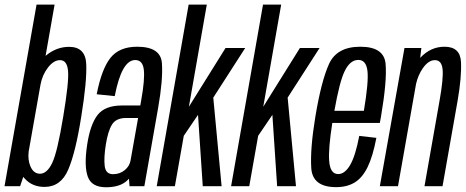

<svg xmlns="http://www.w3.org/2000/svg" viewBox="-48 -805 2014 830"><path d="M-28.5 0 110 -785H188L149 -563.5Q150.5 -564.5 152 -566Q197 -602.5 250.5 -602.5Q321.5 -602.5 324.8 -528Q328 -453.5 303.5 -302.5Q279 -146.5 247 -71.8Q215 3 144.5 3Q91 3 58.5 -33.5Q55 -37 52.5 -40.5L39 0ZM127 -438.5 76 -150.5Q71.5 -114 83.5 -86Q97 -54 125 -54Q155 -54 177.5 -100.2Q200 -146.5 225.5 -302Q250.5 -452 246.2 -498.5Q242 -545 211.5 -545Q184 -545 159.2 -512.8Q134.5 -480.5 127 -438.5Z M512 0 509.5 -32.5Q505.5 -28 501.5 -24.5Q471 4.5 410 4.5Q348 4.5 331.5 -41.2Q315 -87 328.5 -177.5Q341.5 -265.5 373.2 -307.2Q405 -349 479.5 -349H558.5L562.5 -372Q578.5 -461 573.8 -503.2Q569 -545.5 536.5 -545.5Q478 -545.5 448 -389.5L370 -397.5Q391.5 -507.5 429.8 -555.2Q468 -603 545 -603Q647 -603 652 -531.5Q657 -460 635.5 -338L576 0ZM516.5 -112 549 -295H497.5Q453.5 -295 436 -266.2Q418.5 -237.5 409.5 -180Q400.5 -124.5 404.5 -88.2Q408.5 -52 440.5 -52Q470 -52 491.2 -69.5Q512.5 -87 516.5 -112Z M629.5 0 767.5 -785H846L768.5 -343.5L927 -597.5H1012L874 -383L910 0H828.5L808 -308.5L746.5 -218L708 0Z M951 0 1089 -785H1167.5L1090 -343.5L1248.5 -597.5H1333.5L1195.5 -383L1231.5 0H1150L1129.5 -308.5L1068 -218L1029.5 0Z M1405 4Q1302.5 4 1297.5 -79Q1292.5 -162 1315 -299Q1340.5 -453.5 1374.2 -528.2Q1408 -603 1509.5 -603Q1612 -603 1618.8 -529.5Q1625.5 -456 1599 -301Q1596.5 -285.5 1594 -273.5H1388.5Q1371 -161.5 1375 -110Q1379 -52.5 1414 -52.5Q1442.5 -52.5 1465.5 -91.5Q1488.5 -130.5 1505 -217.5L1579 -209Q1564 -130 1541.5 -83.5Q1519 -37 1485.8 -16.5Q1452.5 4 1405 4ZM1397.5 -326H1525Q1546 -451 1540.5 -498Q1535 -546 1501 -546Q1465.5 -546 1442 -497.5Q1420 -453 1397.5 -326Z M1594 0 1700.5 -597.5H1773.5L1768.5 -555.5Q1769 -555.5 1769.5 -556Q1814 -603 1873.5 -603Q1941.5 -603 1944.8 -537.2Q1948 -471.5 1930 -368.5L1865 0H1787L1852 -369Q1869.5 -467 1865.2 -506Q1861 -545 1832 -545Q1804.5 -545 1780.5 -511Q1759.5 -481.5 1750.5 -442L1672.5 0Z"/></svg>

Font: Anybody Condensed Regular
Style: Italic
Weight: 400
Width: 3
Italic angle: -10°
Designer: Tyler Finck
Foundry: Etcetera Type Company
Version: Version 1.010; ttfautohint (v1.8.3) -l 8 -r 50 -G 200 -x 14 